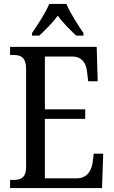

<svg xmlns="http://www.w3.org/2000/svg" viewBox="-20 -951 576 971"><path d="M142 -784V-771H179C210 -801 246 -835 272 -872C298 -835 334 -801 365 -771H402V-784C376 -822 334 -886 316 -931H229C211 -886 168 -822 142 -784ZM31 0H496L502 -174H454L449 -132C443 -88 421 -49 367 -49H207V-350H411V-398H207V-665H346C398 -665 418 -626 421 -582L426 -540H474L469 -714H31V-673H47C83 -673 112 -664 112 -601V-108C112 -51 85 -41 47 -41H31Z"/></svg>

Font: Noto Serif Sinhala Condensed
Style: Regular
Weight: 400
Width: 3
Designer: Jelle Bosma - Monotype Design Team
Foundry: Monotype Imaging Inc.
Version: Version 2.007